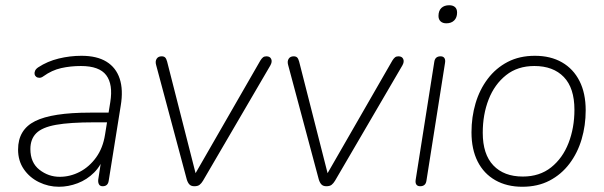

<svg xmlns="http://www.w3.org/2000/svg" viewBox="-20 -705 2307 733"><path d="M205 8Q165 8 129 -9.5Q93 -27 71 -59Q49 -91 49 -134Q49 -210 114 -242.5Q179 -275 324 -275H405L399 -238H340Q247 -238 194 -228.5Q141 -219 118.5 -196.5Q96 -174 96 -136Q96 -84 130.5 -57Q165 -30 208 -30Q248 -30 284.5 -49Q321 -68 347 -104Q373 -140 381 -191L401 -315Q412 -383 385.5 -418Q359 -453 289 -453Q249 -453 213.5 -445Q178 -437 146 -414Q138 -408 130.5 -408Q123 -408 118 -412Q113 -416 112 -422Q111 -428 114 -435Q117 -442 126 -448Q161 -471 204 -481.5Q247 -492 291 -492Q350 -492 386.5 -469.5Q423 -447 437 -404.5Q451 -362 441 -302L395 -15Q392 6 372 6Q362 6 358 -1Q354 -8 355 -19L370 -116H380Q367 -74 339.5 -46.5Q312 -19 276.5 -5.5Q241 8 205 8Z M722 6Q710 6 703.5 -0.5Q697 -7 693 -20L576 -457Q572 -471 578 -480.5Q584 -490 597 -490Q606 -490 610.5 -485.5Q615 -481 618 -470L734 -15H710L974 -474Q979 -482 984 -486Q989 -490 997 -490Q1011 -490 1015.5 -479.5Q1020 -469 1012 -455L755 -15Q749 -5 742 0.5Q735 6 722 6Z M1226 6Q1214 6 1207.5 -0.5Q1201 -7 1197 -20L1080 -457Q1076 -471 1082 -480.5Q1088 -490 1101 -490Q1110 -490 1114.5 -485.5Q1119 -481 1122 -470L1238 -15H1214L1478 -474Q1483 -482 1488 -486Q1493 -490 1501 -490Q1515 -490 1519.5 -479.5Q1524 -469 1516 -455L1259 -15Q1253 -5 1246 0.5Q1239 6 1226 6Z M1584 6Q1574 6 1569.5 -0.5Q1565 -7 1567 -19L1638 -469Q1641 -490 1662 -490Q1672 -490 1676.5 -483.5Q1681 -477 1679 -465L1608 -15Q1605 6 1584 6ZM1684 -616Q1670 -616 1662 -623.5Q1654 -631 1654 -644Q1654 -664 1665 -674.5Q1676 -685 1695 -685Q1709 -685 1717 -678Q1725 -671 1725 -657Q1725 -638 1714 -627Q1703 -616 1684 -616Z M1974 8Q1915 8 1871 -17Q1827 -42 1803.5 -88.5Q1780 -135 1780 -200Q1780 -258 1795.5 -310.5Q1811 -363 1842 -404Q1873 -445 1918 -468.5Q1963 -492 2022 -492Q2082 -492 2125.5 -467Q2169 -442 2192.5 -395.5Q2216 -349 2216 -284Q2216 -226 2200.5 -173.5Q2185 -121 2154 -80Q2123 -39 2078 -15.5Q2033 8 1974 8ZM1976 -31Q2040 -31 2084 -66Q2128 -101 2150.5 -159Q2173 -217 2173 -286Q2173 -369 2132.5 -411Q2092 -453 2020 -453Q1956 -453 1912 -418Q1868 -383 1845.5 -325.5Q1823 -268 1823 -198Q1823 -116 1863.5 -73.5Q1904 -31 1976 -31Z"/></svg>

Font: Nunito Variable Extra Light
Style: Italic
Weight: 200
Italic angle: -9°
Designer: Vernon Adams
Foundry: Vernon Adams
Version: Version 3.602